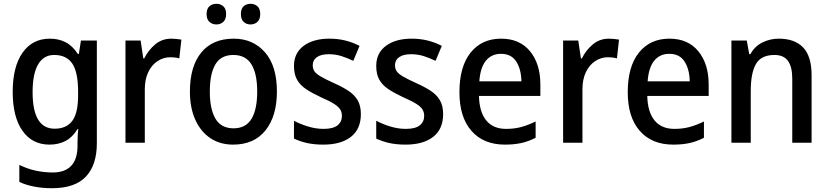

<svg xmlns="http://www.w3.org/2000/svg" viewBox="-20 -753 4374 1013"><path d="M243 -549Q290 -549 326.5 -530Q363 -511 391 -468H396L407 -539H491V2Q491 118 433 179Q375 240 255 240Q154 240 82 207V117Q163 157 259 157Q322 157 355.5 122Q389 87 389 16V0Q389 -15 390 -36.5Q391 -58 393 -72H389Q363 -29 326 -9.5Q289 10 241 10Q150 10 98.5 -63Q47 -136 47 -268Q47 -401 99 -475Q151 -549 243 -549ZM266 -463Q210 -463 181 -413Q152 -363 152 -267Q152 -74 268 -74Q331 -74 361.5 -115.5Q392 -157 392 -248V-269Q392 -372 361.5 -417.5Q331 -463 266 -463Z M884 -549Q897 -549 911 -547.5Q925 -546 937 -544L926 -445Q916 -448 903 -449.5Q890 -451 879 -451Q842 -451 811 -430.5Q780 -410 762 -372Q744 -334 744 -282V0H642V-539H722L736 -445H741Q763 -489 799 -519Q835 -549 884 -549Z M1441 -270Q1441 -141 1381 -65.5Q1321 10 1210 10Q1141 10 1090 -24Q1039 -58 1010.5 -121Q982 -184 982 -270Q982 -403 1042 -476Q1102 -549 1213 -549Q1315 -549 1378 -477Q1441 -405 1441 -270ZM1087 -270Q1087 -177 1117 -126.5Q1147 -76 1212 -76Q1277 -76 1307 -126Q1337 -176 1337 -270Q1337 -364 1306.5 -413.5Q1276 -463 1211 -463Q1146 -463 1116.5 -413.5Q1087 -364 1087 -270ZM1070 -679Q1070 -707 1085 -720Q1100 -733 1122 -733Q1143 -733 1158 -720Q1173 -707 1173 -679Q1173 -651 1158 -637.5Q1143 -624 1122 -624Q1100 -624 1085 -637.5Q1070 -651 1070 -679ZM1251 -679Q1251 -707 1265.5 -720Q1280 -733 1302 -733Q1323 -733 1338 -720Q1353 -707 1353 -679Q1353 -651 1338 -637.5Q1323 -624 1302 -624Q1280 -624 1265.5 -637.5Q1251 -651 1251 -679Z M1884 -151Q1884 -72 1831.5 -31Q1779 10 1686 10Q1637 10 1599.5 1.5Q1562 -7 1531 -22V-116Q1562 -99 1604 -86Q1646 -73 1687 -73Q1737 -73 1760.5 -91.5Q1784 -110 1784 -142Q1784 -161 1775 -175.5Q1766 -190 1742.5 -205Q1719 -220 1673 -240Q1628 -261 1596 -282Q1564 -303 1547.5 -332Q1531 -361 1531 -405Q1531 -473 1582 -511Q1633 -549 1718 -549Q1762 -549 1801 -539.5Q1840 -530 1877 -511L1844 -432Q1813 -447 1781.5 -457Q1750 -467 1715 -467Q1674 -467 1652 -451.5Q1630 -436 1630 -409Q1630 -389 1640 -375.5Q1650 -362 1674.5 -348Q1699 -334 1743 -314Q1786 -295 1818 -274Q1850 -253 1867 -224Q1884 -195 1884 -151Z M2318 -151Q2318 -72 2265.5 -31Q2213 10 2120 10Q2071 10 2033.5 1.5Q1996 -7 1965 -22V-116Q1996 -99 2038 -86Q2080 -73 2121 -73Q2171 -73 2194.5 -91.5Q2218 -110 2218 -142Q2218 -161 2209 -175.5Q2200 -190 2176.5 -205Q2153 -220 2107 -240Q2062 -261 2030 -282Q1998 -303 1981.5 -332Q1965 -361 1965 -405Q1965 -473 2016 -511Q2067 -549 2152 -549Q2196 -549 2235 -539.5Q2274 -530 2311 -511L2278 -432Q2247 -447 2215.5 -457Q2184 -467 2149 -467Q2108 -467 2086 -451.5Q2064 -436 2064 -409Q2064 -389 2074 -375.5Q2084 -362 2108.5 -348Q2133 -334 2177 -314Q2220 -295 2252 -274Q2284 -253 2301 -224Q2318 -195 2318 -151Z M2624 -549Q2722 -549 2776.5 -482.5Q2831 -416 2831 -307V-247H2507Q2509 -162 2545.5 -117.5Q2582 -73 2650 -73Q2694 -73 2730.5 -83Q2767 -93 2806 -112V-26Q2769 -7 2731 1.5Q2693 10 2644 10Q2531 10 2467.5 -62.5Q2404 -135 2404 -266Q2404 -402 2463 -475.5Q2522 -549 2624 -549ZM2623 -469Q2573 -469 2543.5 -432.5Q2514 -396 2509 -324H2731Q2730 -387 2704 -428Q2678 -469 2623 -469Z M3193 -549Q3206 -549 3220 -547.5Q3234 -546 3246 -544L3235 -445Q3225 -448 3212 -449.5Q3199 -451 3188 -451Q3151 -451 3120 -430.5Q3089 -410 3071 -372Q3053 -334 3053 -282V0H2951V-539H3031L3045 -445H3050Q3072 -489 3108 -519Q3144 -549 3193 -549Z M3512 -549Q3610 -549 3664.5 -482.5Q3719 -416 3719 -307V-247H3395Q3397 -162 3433.5 -117.5Q3470 -73 3538 -73Q3582 -73 3618.5 -83Q3655 -93 3694 -112V-26Q3657 -7 3619 1.5Q3581 10 3532 10Q3419 10 3355.5 -62.5Q3292 -135 3292 -266Q3292 -402 3351 -475.5Q3410 -549 3512 -549ZM3511 -469Q3461 -469 3431.5 -432.5Q3402 -396 3397 -324H3619Q3618 -387 3592 -428Q3566 -469 3511 -469Z M4089 -549Q4173 -549 4217.5 -502.5Q4262 -456 4262 -356V0H4160V-338Q4160 -400 4137.5 -431.5Q4115 -463 4066 -463Q3996 -463 3968.5 -415.5Q3941 -368 3941 -273V0H3839V-539H3920L3933 -467H3939Q3962 -509 4002.5 -529Q4043 -549 4089 -549Z"/></svg>

Font: Noto Sans Sinhala UI SemiCondensed Medium
Style: Regular
Weight: 500
Width: 4
Designer: Jelle Bosma - Monotype Design Team
Foundry: Monotype Imaging Inc.
Version: Version 2.006; ttfautohint (v1.8.4.7-5d5b)